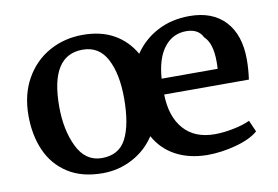

<svg xmlns="http://www.w3.org/2000/svg" viewBox="-65 -670 1145 790"><g transform="rotate(-10 507.0 -275.0)"><path d="M970 -346Q970 -307 964 -263H610Q612 -170 658 -118Q704 -66 787 -66Q824 -66 866 -74.5Q908 -83 935 -96L956 -48Q924 -20 862.5 -3.5Q801 13 742 13Q666 12 610.5 -18Q555 -48 524 -104Q488 -49 430 -18.5Q372 12 306 12Q219 12 160.5 -25.5Q102 -63 73.5 -127.5Q45 -192 45 -274Q45 -362 82 -427.5Q119 -493 182 -528Q245 -563 322 -563Q398 -563 452 -532.5Q506 -502 538 -446Q575 -501 634 -532Q693 -563 768 -563Q864 -563 917 -506Q970 -449 970 -346ZM176 -289Q176 -191 210 -121Q244 -51 311 -50Q384 -49 414.5 -108Q445 -167 445 -277Q445 -378 412.5 -440.5Q380 -503 311 -503Q176 -503 176 -289ZM611 -329H845Q846 -339 846 -359Q846 -436 813 -466Q795 -504 744 -504Q688 -504 652.5 -459Q617 -414 611 -329Z"/></g></svg>

Font: Martel
Style: Bold
Weight: 700
Designer: Dan Reynolds
Foundry: Dan Reynolds
Version: Version 1.001; ttfautohint (v1.1) -l 5 -r 5 -G 72 -x 0 -D la